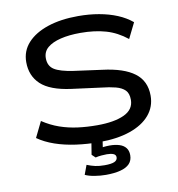

<svg xmlns="http://www.w3.org/2000/svg" viewBox="-96 -801 1007 1086"><g transform="rotate(-10 407.5 -258.0)"><path d="M421 9Q352 9 287 0Q222 -9 167 -28Q112 -47 71 -76L115 -166Q162 -135 211 -118Q260 -101 313 -94Q366 -87 425 -87Q523 -87 580 -113.5Q637 -140 637 -196Q637 -233 618.5 -251.5Q600 -270 565.5 -279Q531 -288 483 -293L315 -315Q196 -331 143.5 -380Q91 -429 91 -508Q91 -572 133 -618Q175 -664 250 -689Q325 -714 425 -714Q488 -714 544.5 -704Q601 -694 648 -674.5Q695 -655 731 -625L687 -536Q631 -581 567 -599.5Q503 -618 421 -618Q356 -618 307 -606Q258 -594 231 -571Q204 -548 204 -511Q204 -466 237 -445Q270 -424 346 -413L507 -391Q629 -376 690 -330Q751 -284 751 -200Q751 -136 711 -89Q671 -42 597 -16.5Q523 9 421 9ZM425 198Q393 198 360 192.5Q327 187 306 177L326 123Q351 133 373.5 138Q396 143 427 143Q466 143 483.5 135Q501 127 501 110Q501 96 487 90Q473 84 449 84Q436 84 418 85.5Q400 87 384 91L364 72L379 -20H443L431 60L401 47Q421 42 439 40Q457 38 474 38Q505 38 529 45.5Q553 53 566 69.5Q579 86 579 112Q579 142 561 161Q543 180 508 189Q473 198 425 198Z"/></g></svg>

Font: Nunito Sans 7pt Expanded Medium
Style: Regular
Weight: 500
Width: 7
Designer: Vernon Adams
Foundry: Vernon Adams
Version: Version 3.101;gftools[0.9.27]